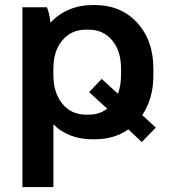

<svg xmlns="http://www.w3.org/2000/svg" viewBox="-20 -549 679 769"><path d="M69.8 200.2V-520H168Q179.2 -491.7 182.1 -458Q212.4 -491.7 256.1 -510.3Q299.8 -528.8 351.1 -528.8H359.9Q463.9 -528.8 529.1 -458.3Q594.2 -387.7 594.2 -274.9V-245.1Q594.2 -154.8 549.8 -87.9L604 -38.1L547.9 20L494.1 -30.8Q437.5 8.8 359.9 8.8H350.1Q254.9 8.8 193.8 -50.8V200.2ZM324.2 -89.8H335Q379.4 -89.8 409.2 -113.8L336.9 -180.2L387.2 -232.9L452.1 -173.8Q464.8 -205.6 464.8 -250V-273.9Q464.8 -344.7 429.2 -387.5Q393.6 -430.2 335 -430.2H324.2Q265.6 -430.2 229.7 -387.5Q193.8 -344.7 193.8 -273.9V-250Q193.8 -177.2 229.7 -133.5Q265.6 -89.8 324.2 -89.8Z"/></svg>

Font: Fixel Text SemiBold
Style: Regular
Weight: 600
Width: 4
Designer: AlfaBravo + MacPaw
Foundry: Kyrylo Tkachov, Marchela Mozhyna, Serhii Makarenko, Maria Weinstein, Zakhar Kryvoshyya
Version: Version 1.211